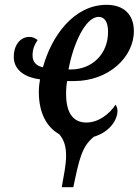

<svg xmlns="http://www.w3.org/2000/svg" viewBox="-20 -566 575 796"><path d="M467 -106C467 -116 464 -125 459 -132C435 -95 390 -58 338 -58C281 -58 254 -101 254 -177C254 -201 256 -215 258 -230H288C429 -230 535 -328 535 -437C535 -505 494 -546 422 -546C285 -546 193 -415 158 -287C130 -293 115 -309 115 -336C115 -364 124 -382 136 -400C127 -407 116 -413 102 -413C62 -413 37 -376 37 -331C37 -271 90 -244 146 -237C143 -221 141 -205 141 -184C141 -96 175 -38 225 -10C246 13 254 43 254 79C254 118 245 158 236 210H284C309 90 320 41 369 1C436 -19 467 -70 467 -106ZM264 -278C283 -381 333 -496 389 -496C414 -496 428 -474 428 -434C428 -341 361 -278 274 -278Z"/></svg>

Font: Noto Serif Condensed Semi
Style: Italic
Weight: 600
Width: 3
Italic angle: -12°
Designer: Monotype Design Team
Foundry: Monotype Imaging Inc.
Version: Version 1.901